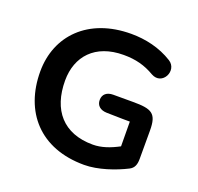

<svg xmlns="http://www.w3.org/2000/svg" viewBox="-121 -811 979 951"><g transform="rotate(20 368.0 -335.0)"><path d="M416 10C489 10 575 -20 634 -50C658 -62 665 -83 665 -112V-261C665 -352 637 -366 537 -366H433C400 -366 379 -349 379 -319C379 -289 400 -272 433 -271C504 -269 544 -269 556 -269L557 -139C512 -115 468 -99 422 -99C266 -99 185 -196 185 -351C185 -478 265 -569 415 -569C479 -569 528 -556 579 -526C644 -490 691 -585 634 -621C567 -663 490 -680 415 -680C188 -680 54 -539 54 -351C54 -140 182 10 416 10Z"/></g></svg>

Font: SN Pro SemiBold
Style: Regular
Weight: 600
Designer: Tobias Whetton
Foundry: Supernotes
Version: Version 1.003;Glyphs 3.3 (3324)